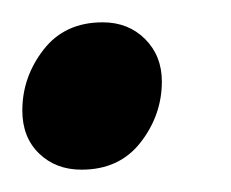

<svg xmlns="http://www.w3.org/2000/svg" viewBox="-27 -142 207 172"><path d="M46 10Q23 10 8 -4.5Q-7 -19 -7 -43Q-7 -73 12 -97.5Q31 -122 65 -122Q88 -122 103 -107Q118 -92 118 -69Q118 -39 99 -14.5Q80 10 46 10Z"/></svg>

Font: Faustina Light Medium
Style: Italic
Weight: 500
Italic angle: -8°
Version: Version 1.200